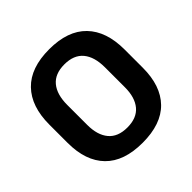

<svg xmlns="http://www.w3.org/2000/svg" viewBox="-173 -803 968 968"><g transform="rotate(-45 311.0 -318.5)"><path d="M311 14.5Q178.5 14.5 110.8 -54.8Q43 -124 43 -253V-383Q43 -512.5 110.8 -582.5Q178.5 -652.5 311 -652.5Q443.5 -652.5 511.2 -582.5Q579 -512.5 579 -383V-253Q579 -124 511.5 -54.8Q444 14.5 311 14.5ZM311 -94.5Q378.5 -94.5 412 -134.5Q445.5 -174.5 445.5 -247V-389Q445.5 -464 412 -504.2Q378.5 -544.5 311 -544.5Q244 -544.5 210.5 -504.2Q177 -464 177 -389V-247Q177 -174.5 210.5 -134.5Q244 -94.5 311 -94.5Z"/></g></svg>

Font: Anek Gurmukhi SemiBold
Style: Regular
Weight: 600
Designer: Sarang Kulkarni (Gurmukhi), Yesha Goshar (Latin)
Foundry: Ek Type
Version: Version 1.003